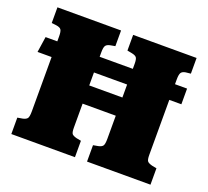

<svg xmlns="http://www.w3.org/2000/svg" viewBox="-120 -852 1085 1001"><g transform="rotate(20 422.0 -351.5)"><path d="M36 0V-91L65 -96Q83 -100 89.5 -109Q96 -118 96 -148V-449H18L31 -536H96V-563Q96 -591 89.5 -600.5Q83 -610 62 -613L36 -616V-703H389V-616L361 -611Q343 -607 337 -597Q331 -587 331 -560V-536H515V-564Q515 -590 508.5 -598.5Q502 -607 482 -611L456 -616V-703H808V-616L780 -613Q762 -610 755.5 -600Q749 -590 749 -562V-536H816V-449H749V-144Q749 -116 756 -108.5Q763 -101 782 -96L808 -91V0H456V-91L484 -96Q502 -100 508.5 -109Q515 -118 515 -148V-276H331V-144Q331 -116 337.5 -108.5Q344 -101 363 -96L389 -91V0ZM331 -377H515V-449H331Z"/></g></svg>

Font: Literata 18pt Black
Style: Regular
Weight: 900
Designer: Latin by Veronika Burian and Jose Scaglione. Greek by Irene Vlachou. Cyrillic by Vera Evstafieva.
Foundry: TypeTogether
Version: Version 3.103;gftools[0.9.29]